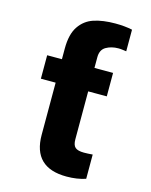

<svg xmlns="http://www.w3.org/2000/svg" viewBox="-113 -812 704 896"><g transform="rotate(15 238.5 -364.5)"><path d="M380.9 -400.4H291V-168.9Q291 -140.6 303.5 -129.9Q315.9 -119.1 345.7 -119.1Q364.3 -119.1 387.7 -121.1V-3.9Q346.7 9.8 295.9 9.8Q133.8 9.8 133.8 -148.4V-400.4H62.5V-513.7H133.8V-565.4Q133.8 -634.3 159.7 -672.6Q185.5 -710.9 228.8 -725.1Q272 -739.3 332 -739.3Q377.9 -739.3 414.1 -731.4V-627Q407.2 -627.9 396.5 -629.4Q385.7 -630.9 376 -630.9Q341.8 -630.9 316.4 -616.2Q291 -601.6 291 -565.4V-513.7H380.9Z"/></g></svg>

Font: Pretendard JP ExtraBold
Style: Regular
Weight: 800
Designer: Base glyphs from Inter by Rasmus Andersson; Hangeul glyphs from Noto Sans CJK(Source Han Sans) by Jang Soo-young and Kan
Foundry: Kil Hyung-jin
Version: Version 1.309